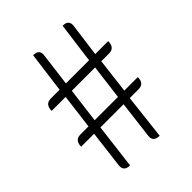

<svg xmlns="http://www.w3.org/2000/svg" viewBox="-204 -832 944 944"><g transform="rotate(-45 267.5 -360.0)"><path d="M145 0Q102 0 106 -39L130 -235H40Q40 -280 80 -280H136L159 -462H62Q62 -508 102 -508H163L191 -720Q234 -720 229 -681L207 -508H368L396 -720Q439 -720 434 -681L411 -508H501Q501 -462 461 -462H407L385 -280H479Q479 -235 439 -235H378L351 0Q307 0 311 -39L335 -235H174L145 0ZM179 -280H341L364 -462H202Z"/></g></svg>

Font: Swei Half Moon CJK SC
Style: Light
Weight: 300
Version: Version 2.071